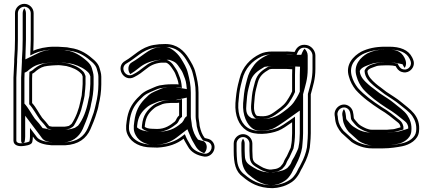

<svg xmlns="http://www.w3.org/2000/svg" viewBox="-20 -744 2251 999"><path d="M406 -258.7V-258.3C406 -243.8 401.5 -235.7 399.1 -219.4C390.7 -175.3 374.4 -133 353.2 -100.4C348.9 -96.4 345.2 -93.8 338.5 -89C333.3 -87.6 320.6 -85 316.6 -85H251.1C247.3 -85 240.2 -87.3 235.7 -88.1C226.1 -101.5 211.3 -118.3 199.6 -130.8C183 -153.4 168.1 -185.5 147 -207.8C147 -218.9 147 -335.2 147 -335.2C147.6 -343.5 147.9 -351.5 148 -360.6C151.4 -362.2 155.8 -364.7 159.4 -367.5L169.5 -376.2C187 -389.6 201.8 -398.6 228.4 -401.2L247.9 -403.1C251.8 -403.7 256.1 -404 260.8 -404C269 -404 275.3 -404.2 284.8 -405C292.1 -404.9 303.9 -403.3 311.1 -402.2L325.7 -400.3C358 -392.4 383.6 -381.1 402.9 -360.5C406.4 -356.9 405.9 -357.9 410 -345.9V-307.1C410 -293.8 407.1 -270.5 406 -258.7ZM153.2 -479.7C153.6 -497.6 155 -519.7 155 -538.5V-675.5C155 -702.1 133.1 -724 106.5 -724C79.9 -724 58 -702.1 58 -675.5V-538.5C58 -503.8 56.5 -468.6 54 -434.8L54 -434.6V-422.8C52.6 -393.6 51.3 -368.7 50 -340V-12.7C50 13.5 78.9 18.5 99 15.9C108.3 14.7 143.6 12.2 147.8 -4.7C150 -14.1 151 -23.6 151 -33.5C154.2 -29.3 157.4 -25 159.4 -22.1C176.1 1.2 214.5 9.7 249.5 12L249.7 12H317.9L318.2 12C388.5 8.4 429 -23.5 450.3 -71C457.7 -86.3 477.1 -135 481.7 -153.6C486.4 -167.2 491.3 -183.6 493.9 -201.8C501.3 -230.8 507 -268.5 507 -305.1V-344.9C507 -363 501 -377.9 497.8 -390.5C493.9 -404.6 484.7 -417.9 470.6 -430.9C439 -459.2 401.6 -487.9 343.7 -494.9L328.7 -497.9C326.6 -498.2 280.3 -501 280.1 -501H260.8C220.9 -501 178.3 -491.9 153.2 -479.7ZM260.8 -419C255.5 -419 250 -418.5 246 -418L226.9 -416.1C197 -413.2 178.3 -401.8 160 -387.8L149.8 -379.1C144.2 -374.9 139.3 -373.1 133.1 -370.1C133 -358.2 132.7 -346.6 132 -335.8L132 -335.2C132 -335.2 132 -218.9 132 -207.8V-201.8C152.3 -180.5 170 -145.7 188 -121.2C201.5 -106.8 216.5 -89.2 227.1 -74.4L240 -72.1C244.4 -70.7 246.4 -70 251.1 -70H316.6C325.8 -70 337.5 -73.2 345.1 -75.3C350.6 -79.2 355.2 -82.3 359.4 -84.8C361.1 -87 363.2 -89.2 364.8 -90.7C376.8 -109.2 396.2 -149.6 402.7 -173.1C402.9 -174 412.8 -211 413.9 -216.9C416 -231.1 420.7 -240.4 421 -258C422.2 -269.8 425 -292.4 425 -307.1V-348.4C421.5 -358.6 417.7 -366.7 413.8 -370.8C391.6 -394.4 363.9 -406.3 328.4 -415.1L313.2 -417C306 -418.1 294 -419.9 285 -420L284.3 -420C275 -419.3 268.9 -419 260.8 -419ZM159.7 -466.2C181.9 -477 223.1 -486 260.8 -486H279.6C284.7 -485.7 320.7 -483.5 326.6 -483L341.4 -480.1C395.2 -473.6 429.5 -447.6 460.5 -419.8C473.2 -408.1 480.5 -396.9 483.3 -386.6C486.9 -372.7 492 -359.7 492 -344.9V-305.1C492 -270.1 486.4 -233.3 479.3 -205.5C475 -188.5 472.2 -172.2 467.5 -158.4C462 -142.1 444 -92.3 436.7 -77.3C417.4 -34.4 383 -6.3 317.4 -3C296.2 -3 271.6 -3 250.2 -3C214.6 -5.5 183.2 -14.6 171.6 -30.9C169.4 -33.9 166.2 -38.3 163 -42.5L136 -78.4V-33.5C136 -24.9 134.9 -15.9 133.3 -8.6C130.3 -4.8 107.3 -0.3 97.1 1.1C78.7 3.4 65 -1.9 65 -12.7V-339.7C66.3 -369.5 67.5 -392.7 69 -422.1L69 -422.4V-434C71.6 -469.4 73 -503.2 73 -538.5V-675.5C73 -693.8 88.2 -709 106.5 -709C124.8 -709 140 -693.8 140 -675.5V-538.5C140 -520.4 138.6 -498.4 138.2 -480.1L137.5 -455.4ZM281.3 -420.1C300.2 -419.8 314 -417.9 325 -416.3L343.4 -413.9C349.1 -412.5 354.5 -411.4 360.1 -410.5C394.3 -400.2 422 -385.4 440.6 -365.5C444.2 -361.7 446.4 -357.6 450 -346.9V-307.1C450 -293.4 447.1 -269.5 446 -258.4C446 -242.3 441.3 -234 439 -218.4C429.8 -170 412.1 -122.4 386.1 -90.1C381.7 -87.4 375.2 -83 369.7 -79C353.3 -74.5 350.5 -70 316.6 -70H251.1C232.9 -70 231 -71.6 221.8 -73.9L201.8 -77.5C190.5 -93.4 175.5 -111.3 161.4 -126.4C144.2 -149.8 127.2 -183.9 107 -205.2L107 -335.4C107.7 -345.5 107.9 -355 108 -365.9C113.7 -368.5 117.8 -369.8 123 -373.8L133.1 -382.5C150.5 -395.7 170.6 -411 218.2 -415.7L235.7 -417.4C242.8 -418.3 252.2 -419 260.8 -419C267.2 -419 273.8 -419.5 281.3 -420.1ZM184.9 -470.5 112 -435.1 113.2 -479.8C113.6 -497.9 115 -519.9 115 -538.5V-675.5C115 -685.3 111.7 -694 106.5 -700.8C101.8 -694.6 98 -685.3 98 -675.5V-538.5C98 -503.6 96.5 -468.4 94 -434.4V-422.7C92.6 -393.1 91.3 -369.1 90 -339.9V-12.7C90 -5.9 92.3 -1.8 94.7 0.7C102.1 -0.3 106.5 -0.3 108 -6.1C110 -14.9 111 -24 111 -33.5V-142L189.5 -37.6C192.7 -33.3 195.9 -29 198 -26C210.3 -8.8 232.5 -4.7 253.6 -3H315C350.7 -5.4 389.6 -26.2 410.9 -73.5C418.1 -88.5 437.5 -137.1 442 -155.2C446.8 -169.4 451.3 -184.4 454 -202.9C461.4 -232.1 467 -268.9 467 -305.1V-344.9C467 -361.7 461.3 -375.9 458 -389C454.6 -401.6 446.3 -413.5 433.7 -425.2C399.9 -455.4 364.5 -476.6 328.1 -481L315.2 -483.6C306.4 -484.2 285.1 -485.5 276.8 -486H260.8C236.3 -486 203.3 -479.5 184.9 -470.5Z M771.4 -74H771C754.9 -74 739.6 -78.4 733.2 -84C733.2 -84.3 733.2 -84.6 733.2 -84.9C733.2 -85.6 733.4 -88 733.7 -91.4C738.6 -138.4 755.7 -159.6 785.9 -183.8C793.6 -189.9 812.4 -196.4 825.5 -202.5C835 -205.9 856.4 -208.5 870 -208.5H899.8C904.2 -208.5 906.1 -208.6 912 -209.9V-143.2C907.1 -139.1 902.8 -134.1 900 -128.5L894.7 -118.2C893.8 -116.5 892.6 -114.9 889.7 -111.5C866.2 -92.9 839.9 -73 797.6 -73C788.5 -73 779.7 -73.3 771.4 -74ZM935.4 -22.2C941.7 -7.5 950.5 4.7 957.6 17.9C974 48.6 1005.9 65.4 1044.7 71L1045 71C1085.3 73.4 1113.3 23 1084.5 -8.6C1071.8 -22.5 1060.9 -21 1045.2 -26.1C1031.5 -43.5 1025.1 -61.3 1018.8 -88.6L1016.9 -105.7C1015.6 -118.5 1012.9 -126.5 1012.9 -139V-261.6C1012.9 -302.6 1005.6 -333.6 997.7 -364.4C990.2 -396.3 975 -418.8 961 -442.2C938.5 -478.2 902.6 -515 840.2 -515C817.5 -515 799.1 -513.6 779.1 -509.9C712.3 -497.9 676.8 -453.2 632.8 -428.1C576.2 -397.9 622.9 -313.6 677.8 -342.8C702.9 -355.3 718.7 -367.9 740 -384.8C760.3 -401.8 783.7 -414.2 818.3 -418H844.2C855.5 -414.1 864.1 -404.5 872.7 -392.4C880.5 -379.8 887.6 -372.2 892.2 -360C899.3 -341.2 907 -325.5 909.4 -304.6C907.9 -304.9 902.8 -305.5 899.8 -305.5H870C850.9 -305.5 825.2 -302.7 809.5 -299.4C787.6 -294 774.3 -285.4 756.1 -278.5C740.9 -272.2 727.6 -264.3 716.3 -254.6L694 -232.8C664 -200.9 645.9 -167.8 639 -113.4C634.1 -81 634.2 -60.7 646.7 -37.7C665.3 -1.3 710.8 23 766.5 23C777.3 23.7 787.9 24 798.7 24H798.9L799.1 24C856.9 21 900.3 4.8 935.4 -22.2ZM797.6 -58C845.1 -58 875.4 -81.1 899 -99.8C903 -102.9 906 -107.7 907.9 -111.1L913.3 -121.7C916.1 -127.2 922 -132 927 -136.1V-228.6L908.8 -224.6C903.1 -223.3 903.9 -223.5 899.8 -223.5H870C854.5 -223.5 833.4 -221.3 820.5 -216.7C807.8 -212.1 788.2 -204.9 776.6 -195.5C744.9 -170.1 724 -143.9 718.8 -92.9C718.4 -89.1 718.2 -87 718.2 -84.9V-77.3L723.3 -72.8C739.9 -58.1 769 -58 797.6 -58ZM767 8H766.5C714.8 8 675.4 -14.6 660 -44.7C649.3 -64.3 649 -79.2 653.8 -111.3C660.5 -163.4 676.8 -192.4 704.7 -222.3L726.4 -243.6C736.8 -252.3 748.2 -259 761.7 -264.6C781.1 -272 794 -280.2 812.9 -284.8C826.5 -287.7 852.5 -290.5 870 -290.5H899.8C901 -290.5 906.6 -289.9 906.7 -289.9L926.5 -286.3L924.3 -306.3C921.6 -330.1 913 -347.5 906.2 -365.3C900.4 -380.6 892.3 -389.2 885.4 -400.3C876.7 -414.5 864.2 -426.9 846.7 -433H817.4C779.6 -428.8 752.5 -414.7 730.6 -396.4C709.4 -379.8 694.7 -368 671 -356.2C634.1 -336.5 599.7 -393.4 640 -414.9C688.6 -442.7 720.3 -484.1 781.8 -495.1C801 -498.7 818 -500 840.2 -500C895.7 -500 927.1 -468.1 948.2 -434.4C962.4 -410.7 976.2 -390 983.1 -360.8C991.1 -329.8 997.9 -300.9 997.9 -261.6V-139C997.9 -124 1000.8 -115.3 1002 -104.1L1004 -86.1C1011 -55.6 1019.5 -34.5 1036.3 -13.2C1056.2 -6.8 1064.9 -7.9 1073.4 1.5C1093.2 23.2 1072.5 57.1 1046.2 56C1010 50.7 984.2 35.9 970.8 10.8C963.1 -3.7 954.7 -15.3 949.3 -28.1L941.7 -45.9L926.3 -34.1C893.7 -9 853.6 5.9 798.5 9C786.3 9 777.9 8.7 767 8ZM693.2 -81V-84C693.2 -84.4 693.2 -84.6 693.2 -84.9C693.2 -86.2 693.4 -88.4 693.8 -91.9C698.7 -140.1 717.8 -164.6 749.7 -190.2C762.8 -200.6 784.1 -207.1 794.3 -211.9C814.4 -221.4 845.1 -223.5 870 -223.5H894.6L952 -236.2V-139.9C947.1 -135.9 942.4 -132 939.3 -125.7L933.9 -115.3C932.5 -112.7 930 -109.5 926.9 -106C906.1 -89.5 875.7 -58 797.6 -58C787.3 -58 776.9 -58.3 767 -59C729.8 -60.2 707.1 -68.7 693.2 -81ZM796.1 9C833.7 6.6 867.4 -4.1 899.5 -28.8L955 -71.5L974.9 -24.6C980.8 -10.8 989.4 1 996.8 14.9C1007.9 35.7 1025.9 47.5 1042.2 53C1056 40.6 1062 13.1 1046.7 -3.7C1042.9 -7.9 1040.3 -9.2 1040.1 -9.2C1042.7 -8 1016.4 -15.1 1010.2 -17.6C993.8 -38.4 986 -56.8 978.9 -87.6L976.9 -105.1C975.6 -117.3 972.9 -125.5 972.9 -139V-261.6C972.9 -302 965.8 -332.1 957.9 -363.1C950.6 -393.8 936.1 -415.3 922 -438.8C897.5 -478.1 859.8 -500 840.2 -500C821.6 -500 811.9 -499.3 796.7 -496.4C753 -488.6 718 -449.4 665.9 -419.6C645 -408.5 642.4 -376.8 658 -358.4C673 -367 686 -377.1 703.7 -391.1C725.8 -409.4 757 -426.8 812.5 -433H859.8L871.3 -429C896.4 -420.3 902.6 -408.6 911.5 -396C919.1 -383.8 926.6 -375.9 931.8 -362.1C938.8 -343.8 946.9 -327.3 949.3 -305.2L952.1 -280.3L895.4 -290.5H870C860.8 -290.5 839.9 -288.5 830.3 -286.6C818.9 -283.6 808 -277 785.3 -268.2C774.5 -263.7 763.1 -257.3 753.3 -248.9L731.5 -227.7C703.3 -197.5 685.8 -166.2 678.9 -112.6C674 -80.2 674.3 -62.1 686 -40.6C704.2 -4.9 745.2 8 766.5 8H769.8C778.9 8.6 786 8.9 796.1 9Z M1498.8 -26.4V-26.1C1498.8 -7.5 1495.7 7.8 1492.6 24.5C1490.3 29.5 1474.5 64.4 1472.5 68.1C1467.6 77.1 1459.8 87.5 1455.7 100.2C1453.1 107.3 1445.9 115.2 1438.3 123.9L1429.6 129.2C1418.5 135.6 1410.6 135.3 1392 138H1381.3C1374.6 137.1 1363.3 134.5 1360.6 132.8L1349.3 128.6C1346.1 127.2 1340.3 124 1334.1 120.3C1307.1 103.2 1294 101.7 1294 64.5V64.2C1293.3 57 1293 49.1 1293 40.5V2.5C1293 -23.3 1270.7 -46 1244.5 -46C1218.3 -46 1196 -23.4 1196 2.5V40.5C1196 105 1205.2 149.1 1243.9 176.4C1279.5 206.8 1324.9 235 1398.2 235H1398.6L1421.2 232.9C1445.8 227.9 1460.8 224.7 1483.9 212C1507.3 199.4 1516.9 188.2 1528.6 171.9C1539.6 157.2 1544.6 141 1553 128.3L1561.1 112C1573.8 89.2 1587.5 53.4 1591.9 24.4L1594 2.1C1595.4 -14.3 1597 -32 1597 -50.9V-253.1C1608.7 -298.4 1621 -330.5 1621 -385.2V-455.1C1621 -481 1599.7 -505.9 1574.8 -509.9C1546.1 -514.8 1524.9 -502.1 1513.3 -474H1510.5C1497.5 -474 1480.6 -476.9 1463.1 -476H1397.1C1372.2 -476 1350.8 -471.8 1333.4 -463.4C1281.9 -438.8 1241.3 -396 1226.2 -334.2L1218.2 -303.1C1211 -273.3 1207.5 -241.7 1205 -207.5C1201.1 -143.4 1222.2 -91.8 1262.3 -65.7C1305.7 -37.6 1381.8 -45.5 1428.6 -64.1C1447.1 -71.1 1475.6 -90.6 1499.9 -108V-50.4C1499.9 -41.3 1499.5 -33.4 1498.8 -26.4ZM1467.8 -385.5C1477.3 -385.5 1488.5 -384.3 1500.6 -383.7C1500.2 -376.4 1499.9 -364.7 1499.9 -355V-268.5C1494.5 -256.8 1491 -248.4 1483.5 -236.7C1464 -203.3 1452.8 -193.9 1417 -167.9C1384 -143.3 1367.3 -134.6 1316.9 -141.2C1305 -148.6 1299.5 -173.7 1302 -200.4C1304.3 -230.1 1306.2 -257.4 1312.8 -282.1L1321.2 -314.2C1331.2 -350.8 1351 -365.1 1382.3 -383.6C1387.7 -384.3 1392.7 -385.5 1397.1 -385.5ZM1510.5 -459H1523.3L1527.1 -468.3C1536.6 -491.1 1550.3 -498.8 1572.3 -495.1C1589.7 -492.3 1606 -473.3 1606 -455.1V-385.2C1606 -332.4 1594.1 -301.9 1582 -255V-50.9C1582 -32.8 1580.4 -15.5 1579 0.8L1577.1 22.6C1572.7 49.9 1559.9 83.3 1547.9 105L1540 120.8C1530 136.2 1525.8 150.6 1516.4 163.1C1505 179.1 1498.4 187.1 1476.7 198.8C1455.4 210.6 1442.2 213.3 1419 218.1L1397.9 220C1327.3 219.7 1287.6 194 1253.1 164.6C1231.5 149.3 1218.1 126.4 1214 94.7C1212.4 75.7 1211 60.4 1211 40.5V2.5C1211 -15 1226.8 -31 1244.5 -31C1263.9 -31 1278 -13.8 1278 2.5V40.5C1278 49 1278.5 58.8 1279 64.8C1279.4 109.8 1301.7 117.6 1326.2 133C1333.4 137.4 1339 140.4 1343.5 142.5L1354 146.4C1365.1 151.1 1371 151.7 1380.3 153H1393.1C1410.7 150.4 1422 150.9 1437.3 142.1L1448 135.5C1456.1 126.4 1465.2 118.1 1469.9 105.1C1473.2 94.7 1479.9 85.9 1485.7 75.3C1489.1 68.9 1504.2 35.3 1507 28.9C1511.5 5 1514.9 -21.4 1514.9 -50.4V-137.1L1491.2 -120.2C1467.1 -103 1438.7 -84 1423.2 -78.1C1382.5 -61.9 1317.8 -55.3 1279.5 -73.4C1238.5 -92.6 1216.1 -142.3 1220 -206.5C1222.4 -240 1225.9 -271.3 1232.8 -299.4L1240.8 -330.6C1254.6 -387.3 1291.3 -426.7 1339.9 -449.9C1354.7 -457 1373.8 -461 1397.1 -461H1463.5C1479.1 -461.8 1495.3 -459 1510.5 -459ZM1467.8 -400.5H1397.1C1388.2 -400.5 1383.7 -398.9 1377.4 -398.1C1344.7 -378.8 1318.4 -361.1 1306.7 -318.1L1298.3 -286C1291.2 -259.4 1289.3 -231 1287 -201.6C1284.3 -171.3 1288.8 -141.1 1311.8 -126.8C1366.6 -119.6 1391 -129.8 1425.9 -155.8C1461.3 -181.5 1476.3 -194.7 1496.3 -228.9C1504.8 -242.1 1509.1 -252.7 1514.9 -265.2V-355C1514.9 -364.4 1515.2 -376 1515.6 -383L1516.3 -398L1501.3 -398.7C1489.7 -399.3 1478.5 -400.5 1467.8 -400.5ZM1581 -385.2V-455.1C1581 -468.9 1573.7 -482.5 1564.6 -490.8C1560.6 -486.5 1556.2 -479.9 1552.8 -471.7L1547.5 -459H1510.5C1478.8 -459 1474.3 -461.4 1466 -461H1397.1C1385.4 -461 1376.3 -459.7 1364.9 -454.2C1340.9 -442.7 1313.9 -424.6 1298 -399.9C1283.8 -380.6 1272.5 -359.2 1266 -332.8L1258 -301.7C1251 -272.5 1247.5 -241 1245 -207.1C1241.2 -144.4 1264.2 -94.5 1297 -73.2C1321.5 -57.4 1369.3 -62.4 1399.9 -74.6C1410.4 -78.5 1440.6 -97.9 1464.5 -115L1539.9 -168.8V-50.4C1539.9 -41.4 1539.5 -32.7 1538.8 -26.1C1538.8 -6.9 1535.6 8.9 1532.5 25.5C1531.3 31.4 1514.3 66.3 1511.7 71.1C1506.3 80.9 1499.2 90.5 1495.3 102.2C1491.7 112.2 1482.7 121.3 1474.8 130.3L1463.5 137.2C1447.8 146.2 1416.5 150.5 1399.6 153H1374.3C1357.9 150.8 1345.3 149.4 1330.6 142.8L1319.5 138.7C1313.5 135.9 1308 133 1299.9 128C1275.2 112.5 1254 102.8 1254 64.4C1253.4 57.6 1253 49.1 1253 40.5V2.5C1253 -6.8 1249.8 -15.4 1244.5 -22.3C1239.7 -16 1236 -6.8 1236 2.5V40.5C1236 60.8 1237.5 77.5 1239 95.7C1243.4 130 1259.2 155.2 1280 169.9C1315.3 200.1 1353.1 218.9 1394.2 220L1406.7 218.8C1426.4 214.7 1431.7 214.1 1451 203.5C1470.9 192.7 1478.3 184.3 1490 168C1500 154.6 1504.3 139.8 1513.9 125.1L1521.9 109.1C1534.2 86.9 1547.6 52.1 1552 23.7L1554 1.6C1555.4 -14.7 1557 -32.3 1557 -50.9V-253.8C1568.9 -299.8 1581 -331.1 1581 -385.2ZM1467.8 -400.5C1485.9 -400.5 1497.2 -399 1505.6 -398.6L1541.2 -396.9L1540.6 -383.5C1540.2 -376.3 1539.9 -364.6 1539.9 -355V-267.2C1534.4 -255.2 1530.4 -245.8 1522.5 -233.3C1502.9 -199.9 1488.2 -186.9 1452.6 -161C1421.3 -137.7 1382.2 -116.8 1303.7 -127.1L1290.1 -128.9L1282.7 -133.5C1259.5 -147.9 1259.5 -173.4 1262 -200.8C1264.3 -230.5 1266.2 -258.2 1273 -283.6L1281.4 -315.7C1292.7 -357.3 1321.1 -375.5 1356.3 -396.2L1370 -397.9C1370 -397.9 1377 -400.5 1397.1 -400.5Z M1993.6 -69H1915.1C1894.7 -69 1875.7 -79.7 1860.8 -88C1848.7 -94.4 1839.9 -104.5 1830.3 -116.3C1825.3 -122.1 1821 -128.2 1821 -129.5V-129.9C1818.5 -154.3 1818 -174.8 1798.6 -189.9C1763.4 -217.3 1716.3 -185.1 1721.1 -144.6C1721.8 -138.2 1724 -129.9 1724 -122.5V-122.1C1727.2 -94.4 1740.9 -71 1756.9 -52.5C1760.7 -48.3 1809.2 -5.3 1809.2 -5.3C1834.5 12.2 1872.5 28 1915.1 28H1973.4C2009.4 28 2047.3 22 2073 16.9C2111.1 9.2 2155.5 -16 2160 -59C2170.3 -143.5 2110 -176.5 2067.5 -212.9C2045.2 -232 2016.2 -248.5 1990.4 -266.2L1960.2 -289.4C1951 -295.7 1942.2 -302.6 1933.8 -310.1C1915.7 -326.3 1892.9 -346.9 1891.8 -373.6C1897 -387.7 1917.4 -391.6 1940.7 -400.6C1948.4 -402.7 1970 -404 1984.3 -404H2004.8C2017.7 -404 2026.7 -402.4 2038.7 -400C2045.1 -387.8 2052.7 -375.5 2069.6 -369.9C2099.9 -359.8 2124 -379.3 2131.1 -400.6C2137.3 -419.2 2130 -434.3 2124.2 -445.9C2104.6 -485 2061.6 -501 2004.8 -501H1984.3C1933 -501 1893.2 -491.8 1859.1 -474.9C1819.3 -452.6 1775.7 -408.8 1795.3 -345.9C1801.9 -320.2 1815 -296.4 1830.6 -276.7C1866.1 -236.8 1911.4 -204.7 1957 -174.7C1992.6 -154.3 2020.2 -131 2050.6 -106.6C2058.3 -100.4 2061.4 -95.1 2064 -83.3V-81.6C2063.9 -81.5 2063.9 -81.5 2063.3 -81.3L2049.4 -77.5C2037.4 -74.1 2029.1 -71 2016.7 -71H2016.3C2008.7 -70.3 2003 -69.8 1993.6 -69ZM1973.4 13H1915.1C1876.5 13 1841.5 -1.6 1818.5 -17.2C1812.9 -22.1 1771.1 -59.5 1768 -62.6C1752.8 -80.3 1741.8 -100.6 1739 -122.9C1738.7 -134.7 1736.6 -141.2 1735.9 -146.4C1732.6 -174.6 1765.4 -196.7 1789.4 -178.1C1802.6 -167.8 1803.6 -153.4 1806.3 -126.3C1808.8 -117.4 1813.6 -112.7 1818.8 -106.7C1828.2 -95.2 1838.7 -82.7 1853.7 -74.8C1868.1 -66.8 1889.6 -54 1915.1 -54H1994.2C2003.2 -54.8 2011 -55.5 2016.9 -56C2033.8 -56.2 2042 -59.8 2053.4 -63L2079 -70.1V-84.9C2075.9 -99.2 2070.5 -109.8 2060 -118.3C2029.9 -142.4 2001 -166.6 1964.8 -187.5C1919 -217.7 1875.5 -248.9 1842.1 -286.3C1827.2 -305.4 1815.8 -326.4 1809.8 -349.7C1795.7 -404.1 1826.9 -439.5 1866.1 -461.6C1898.6 -477.6 1934.9 -486 1984.3 -486H2004.8C2059.5 -486 2094.9 -470.9 2110.8 -439.1C2116.6 -427.5 2121 -417.6 2116.9 -405.4C2111.9 -390.3 2095.5 -377.1 2074.4 -384.1C2060.9 -388.6 2055.7 -399.9 2048.7 -413.2C2034.4 -416.2 2021.5 -419 2004.8 -419H1984.3C1968.9 -419 1948.2 -418.2 1936.7 -415.1C1914.8 -409.1 1886.2 -402 1876.7 -376C1878.2 -338.5 1905 -315.7 1923.8 -299C1932.6 -291.1 1942.4 -283.5 1951.4 -277.3L1981.6 -254.1C2008.2 -235.8 2037 -219.3 2057.7 -201.5C2082 -180.7 2109 -164 2125.4 -140.3C2138.6 -120.2 2149.3 -95.3 2145.1 -60.7C2141.7 -27.9 2105.9 -5.1 2070 2.1C2043.3 7.5 2008.6 13 1973.4 13ZM2054.2 3.6C2073.4 -0.3 2115.9 -19.6 2120 -59.6C2124.5 -96.9 2112.8 -124.1 2099 -145C2081.7 -170 2055.3 -185.9 2030.8 -206.9C2010.1 -224.7 1982.8 -240.2 1954.9 -259.3L1924.6 -282.5C1915.8 -288.6 1905.6 -296.5 1896.9 -304.3C1878.2 -321.1 1853.1 -343.7 1851.8 -374.5C1859.5 -395.7 1894.3 -404.2 1912 -411.1C1933.9 -419.6 1964.8 -419 1984.3 -419H2004.8C2027.3 -419 2045.4 -415.7 2058 -413.1L2074.4 -409.7C2077.7 -403.3 2081.2 -396.2 2085.3 -390.8C2097.4 -407.2 2092.9 -427.1 2084.9 -443.1C2066.5 -479.9 2034.4 -486 2004.8 -486H1984.3C1947.7 -486 1921.4 -480.7 1891.7 -466.2C1857.8 -447 1816.6 -407 1835 -347.5C1841.5 -322.6 1853.8 -300.2 1868.8 -281.2C1902.6 -243.3 1945.8 -212.3 1991.1 -182.5C2028.6 -161 2056.9 -137 2086.9 -112.9C2097.1 -104.6 2101.2 -96.5 2104 -83.9V-75.2C2098.7 -73.3 2097.9 -72.7 2088.2 -69.6L2073.3 -65.4C2065.7 -63.3 2053.8 -57.3 2021.8 -56.1C2017.4 -55.7 2005.6 -54.6 1998.1 -54H1915.1C1863.6 -54 1839.4 -73 1828 -79.4C1810.7 -88.7 1801.6 -100.2 1792.1 -111.8C1786.3 -118.6 1781 -122.3 1781 -129.6C1779 -148.7 1777.6 -165.3 1769.6 -176.2C1763.8 -168.7 1759.6 -157.2 1761 -145.3C1761.7 -139.4 1764 -131.1 1764 -122.4C1767.1 -97 1779.8 -74.7 1794.8 -57.3C1798.9 -53.2 1838.8 -17.6 1845.3 -11.9C1869.4 4.5 1899.4 13 1915.1 13H1973.4C2005.1 13 2020.4 10.4 2054.2 3.6Z"/></svg>

Font: HoneyBee
Style: Blur
Weight: 700
Foundry: Cannot Into Space Fonts
Version: Version 0.89